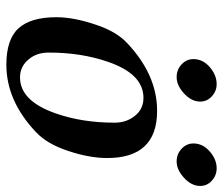

<svg xmlns="http://www.w3.org/2000/svg" viewBox="-70 -632 718 619"><g transform="rotate(90 289.5 -322.0)"><path d="M500 -532Q476 -532 459 -548Q442 -564 442 -586Q442 -616 467 -638Q493 -661 522 -661Q545 -661 562 -645.5Q579 -630 579 -608Q579 -580 553 -556Q527 -532 500 -532ZM228 -532Q204 -532 187 -548Q170 -564 170 -586Q170 -616 195 -638Q221 -661 251 -661Q273 -661 290 -645.5Q307 -630 307 -608Q307 -580 281 -556Q255 -532 228 -532ZM489 -308Q489 -251 466 -182Q444 -115 406 -79Q305 17 188 17Q106 17 70.5 -22.5Q35 -62 35 -144Q35 -200 59 -271Q81 -338 119 -373Q221 -469 337 -469Q489 -469 489 -308ZM375 -332Q375 -370 353 -397.5Q331 -425 295 -425Q218 -425 179 -311Q149 -225 149 -120Q149 -81 170 -56Q193 -27 229 -27Q305 -27 345 -142Q375 -227 375 -332Z"/></g></svg>

Font: GFS Didot
Style: Bold Italic
Weight: 700
Italic angle: -12°
Designer: Designed by Takis Katsoulidis and George D. Matthiopoulos.
Foundry: Designed by Takis Katsoulidis and George D. Matthiopoulos.
Version: Version 1.0